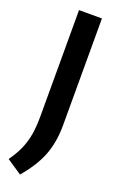

<svg xmlns="http://www.w3.org/2000/svg" viewBox="-186 -785 621 1004"><g transform="rotate(20 125.0 -283.0)"><path d="M71.5 173.5 -12 117.5Q17.5 76 34.8 37Q52 -2 59.8 -46.2Q67.5 -90.5 67.5 -148V-740H195V-145.5Q195 -52.5 167 21Q139 94.5 71.5 173.5Z"/></g></svg>

Font: Encode Sans SmCnd SmBold
Style: Regular
Weight: 600
Width: 4
Designer: Multiple Designers
Foundry: Impallari Type
Version: Version 3.002; ttfautohint (v1.8.3) -l 8 -r 50 -G 200 -x 14 